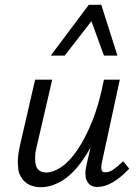

<svg xmlns="http://www.w3.org/2000/svg" viewBox="-20 -772 583 798"><path d="M385 5Q371 5 360.5 0Q350 -5 343.5 -16Q337 -27 336 -37Q335 -47 335 -51Q335 -64 338 -79L356 -158Q337 -124 317 -97Q277 -43 234 -18.5Q191 6 150 6Q127 6 106.5 -2Q86 -10 72 -29.5Q58 -49 56 -69Q54 -89 54 -98Q54 -126 62 -163L126 -441H197L134 -169Q127 -142 126.5 -129.5Q126 -117 126 -113Q126 -97 129.5 -84Q133 -71 144 -63Q155 -55 172 -55Q200 -55 233 -76.5Q266 -98 299 -145Q332 -192 362 -265Q392 -338 412 -441H478L404 -99Q401 -85 401 -76Q401 -70 403 -63Q405 -56 420 -56Q435 -56 452 -68Q469 -80 492 -102L517 -71Q482 -34 449 -14.5Q416 5 385 5ZM191 -541 349 -752H401L468 -541H412L360 -684L249 -541Z"/></svg>

Font: Isabella Sans
Style: Italic
Weight: 400
Italic angle: -12°
Designer: Christian Thalmann (Catharsis Fonts), Cristiano Sobral
Foundry: The Isabella Sans Project Authors
Version: Version 2.026; ttfautohint (v1.8.4.7-5d5b-dirty)